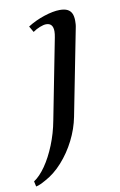

<svg xmlns="http://www.w3.org/2000/svg" viewBox="-117 -558 511 820"><g transform="rotate(-10 139.0 -147.5)"><path d="M-28 215 -33 192Q-7 175 18 139Q43 103 63 53.5Q83 4 93 -50L161 -398Q164 -413 164 -424Q164 -460 134 -460Q123 -460 106.5 -453.5Q90 -447 76 -437L61 -463Q94 -484 133.5 -497Q173 -510 202 -510Q222 -510 234.5 -504Q247 -498 253 -485.5Q259 -473 259 -453Q259 -446 258.5 -438.5Q258 -431 256 -422L183 -50Q173 1 148.5 49.5Q124 98 89 137Q54 176 14 197Q-7 209 -17 212Q-27 215 -28 215Z"/></g></svg>

Font: Wittgenstein
Style: Italic
Weight: 400
Italic angle: -11°
Designer: Jörg Drees
Foundry: Jörg Drees
Version: Version 1.500